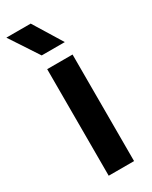

<svg xmlns="http://www.w3.org/2000/svg" viewBox="-217 -768 645 813"><g transform="rotate(-30 105.0 -361.5)"><path d="M56 0V-521H180V0ZM92 -723 178 -583H65L-27 -723Z"/></g></svg>

Font: TikTok Sans 24pt SemiBold
Style: Regular
Weight: 600
Version: Version 4.000